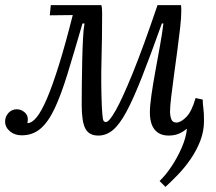

<svg xmlns="http://www.w3.org/2000/svg" viewBox="-24 -520 845 752"><path d="M624 212 601 189Q626 165 649 130Q672 95 688.5 56.5Q705 18 708 -15H705L719 -59L742 -136L770 -130Q770 -114 772.5 -96Q775 -78 775 -47Q775 -6 760.5 31.5Q746 69 723 102.5Q700 136 673.5 163.5Q647 191 624 212ZM61 10Q33 10 14.5 -6Q-4 -22 -4 -44Q-4 -63 9 -77.5Q22 -92 42 -92Q58 -92 71.5 -81Q85 -70 85 -53Q85 -48 84.5 -44.5Q84 -41 83 -38Q100 -37 119 -60Q138 -83 159.5 -133Q181 -183 206.5 -264.5Q232 -346 261 -461L171 -460L175 -500H373Q375 -492 375.5 -483.5Q376 -475 376 -466Q376 -373 373.5 -282.5Q371 -192 375 -100Q377 -67 379 -54.5Q381 -42 391 -42Q403 -42 428.5 -86.5Q454 -131 495 -231.5Q536 -332 593 -500H685Q686 -493 686 -487.5Q686 -482 686 -474Q686 -451 681.5 -410.5Q677 -370 670.5 -322Q664 -274 657.5 -226Q651 -178 646.5 -140.5Q642 -103 642 -84Q642 -66 647 -53Q652 -40 667 -40Q684 -40 705.5 -61.5Q727 -83 742 -136L770 -130Q767 -112 757.5 -88.5Q748 -65 731.5 -42Q715 -19 691.5 -4Q668 11 637 11Q611 11 594.5 -0.5Q578 -12 570.5 -32Q563 -52 563 -79Q563 -105 569 -147Q575 -189 584 -238.5Q593 -288 602 -337.5Q611 -387 616 -428H610Q565 -302 531.5 -217Q498 -132 471 -82Q444 -32 418 -10.5Q392 11 361 11Q325 11 310.5 -16Q296 -43 296 -109Q296 -145 296.5 -190Q297 -235 298 -281.5Q299 -328 301 -367Q303 -406 307 -428H299Q266 -314 240.5 -231Q215 -148 190 -95Q165 -42 134.5 -16Q104 10 61 10Z"/></svg>

Font: Lora
Style: Italic
Weight: 400
Italic angle: -3°
Designer: Olga Karpushina, Alexei Vanyashin (Cyrillic)
Foundry: Cyreal
Version: Version 3.008